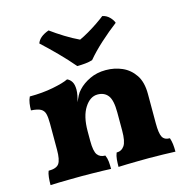

<svg xmlns="http://www.w3.org/2000/svg" viewBox="-106 -818 898 922"><g transform="rotate(-15 343.0 -357.0)"><path d="M598 -153Q598 -103 608 -84.5Q618 -66 645 -66Q650 -51 652 -35Q654 -19 654 3Q632 2 594.5 1Q557 0 523 0Q500 0 470.5 0.5Q441 1 413.5 1.5Q386 2 371 3Q371 -16 372.5 -33.5Q374 -51 380 -66Q405 -66 419 -86.5Q433 -107 433 -161V-251Q433 -312 415 -335.5Q397 -359 363 -359Q326 -359 299 -317Q272 -275 272 -201V-153Q272 -101 285 -83.5Q298 -66 324 -66Q331 -50 332.5 -33.5Q334 -17 334 3Q319 2 294 1.5Q269 1 241 0.5Q213 0 190 0Q166 0 135 0.5Q104 1 76 1.5Q48 2 33 3Q33 -18 35 -36Q37 -54 42 -66Q81 -66 94 -84.5Q107 -103 107 -153V-284Q107 -314 102.5 -331.5Q98 -349 83 -357.5Q68 -366 35 -368Q35 -385 37.5 -402.5Q40 -420 47 -434Q110 -434 163.5 -444.5Q217 -455 241 -467Q255 -461 263.5 -447Q272 -433 272 -408Q272 -384 261 -348Q268 -363 275 -377.5Q282 -392 294 -404Q316 -428 351.5 -445Q387 -462 431 -462Q475 -462 512.5 -445.5Q550 -429 574 -393.5Q598 -358 598 -299ZM305 -516Q272 -555 233.5 -594Q195 -633 157 -668Q168 -700 216 -717Q246 -695 281.5 -673Q317 -651 351 -635Q371 -644 396 -658.5Q421 -673 444.5 -689Q468 -705 483 -717Q503 -713 517.5 -698.5Q532 -684 537 -669Q496 -638 453.5 -599.5Q411 -561 381 -525Q365 -520 345 -518Q325 -516 305 -516Z"/></g></svg>

Font: Vollkorn ExtraBold
Style: Regular
Weight: 800
Designer: Friedrich Althausen
Foundry: Friedrich Althausen
Version: Version 5.000; ttfautohint (v1.8.3)